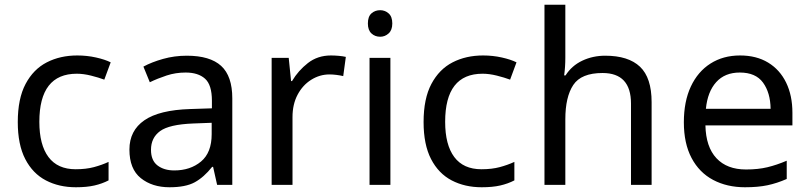

<svg xmlns="http://www.w3.org/2000/svg" viewBox="-20 -780 3414 810"><path d="M300 10Q229 10 173.5 -19Q118 -48 86.5 -109Q55 -170 55 -265Q55 -364 88 -426Q121 -488 177.5 -517Q234 -546 306 -546Q347 -546 385 -537.5Q423 -529 447 -517L420 -444Q396 -453 364 -461Q332 -469 304 -469Q146 -469 146 -266Q146 -169 184.5 -117.5Q223 -66 299 -66Q343 -66 376.5 -75Q410 -84 438 -97V-19Q411 -5 378.5 2.5Q346 10 300 10Z M768 -545Q866 -545 913 -502Q960 -459 960 -365V0H896L879 -76H875Q840 -32 801.5 -11Q763 10 695 10Q622 10 574 -28.5Q526 -67 526 -149Q526 -229 589 -272.5Q652 -316 783 -320L874 -323V-355Q874 -422 845 -448Q816 -474 763 -474Q721 -474 683 -461.5Q645 -449 612 -433L585 -499Q620 -518 668 -531.5Q716 -545 768 -545ZM794 -259Q694 -255 655.5 -227Q617 -199 617 -148Q617 -103 644.5 -82Q672 -61 715 -61Q783 -61 828 -98.5Q873 -136 873 -214V-262Z M1376 -546Q1391 -546 1408.5 -544.5Q1426 -543 1439 -540L1428 -459Q1415 -462 1399.5 -464Q1384 -466 1370 -466Q1329 -466 1293 -443.5Q1257 -421 1235.5 -380.5Q1214 -340 1214 -286V0H1126V-536H1198L1208 -438H1212Q1238 -482 1279 -514Q1320 -546 1376 -546Z M1584 -737Q1604 -737 1619.5 -723.5Q1635 -710 1635 -681Q1635 -653 1619.5 -639Q1604 -625 1584 -625Q1562 -625 1547 -639Q1532 -653 1532 -681Q1532 -710 1547 -723.5Q1562 -737 1584 -737ZM1627 -536V0H1539V-536Z M2012 10Q1941 10 1885.5 -19Q1830 -48 1798.5 -109Q1767 -170 1767 -265Q1767 -364 1800 -426Q1833 -488 1889.5 -517Q1946 -546 2018 -546Q2059 -546 2097 -537.5Q2135 -529 2159 -517L2132 -444Q2108 -453 2076 -461Q2044 -469 2016 -469Q1858 -469 1858 -266Q1858 -169 1896.5 -117.5Q1935 -66 2011 -66Q2055 -66 2088.5 -75Q2122 -84 2150 -97V-19Q2123 -5 2090.5 2.5Q2058 10 2012 10Z M2365 -537Q2365 -497 2360 -462H2366Q2392 -503 2436.5 -524Q2481 -545 2533 -545Q2631 -545 2680 -498.5Q2729 -452 2729 -349V0H2642V-343Q2642 -472 2522 -472Q2432 -472 2398.5 -421.5Q2365 -371 2365 -277V0H2277V-760H2365Z M3102 -546Q3171 -546 3220.5 -516Q3270 -486 3296.5 -431.5Q3323 -377 3323 -304V-251H2956Q2958 -160 3002.5 -112.5Q3047 -65 3127 -65Q3178 -65 3217.5 -74.5Q3257 -84 3299 -102V-25Q3258 -7 3218 1.5Q3178 10 3123 10Q3047 10 2988.5 -21Q2930 -52 2897.5 -113.5Q2865 -175 2865 -264Q2865 -352 2894.5 -415Q2924 -478 2977.5 -512Q3031 -546 3102 -546ZM3101 -474Q3038 -474 3001.5 -433.5Q2965 -393 2958 -321H3231Q3230 -389 3199 -431.5Q3168 -474 3101 -474Z"/></svg>

Font: Go Noto Kurrent-Regular
Style: Regular
Weight: 400
Designer: Monotype Design Team
Foundry: Monotype Imaging Inc.
Version: Version 2.012; ttfautohint (v1.8.4.7-5d5b)